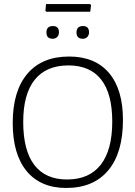

<svg xmlns="http://www.w3.org/2000/svg" viewBox="-20 -925 671 951"><path d="M426 -905 431 -900 427 -867H209L205 -872L208 -905ZM391 -796Q421 -796 421 -765Q421 -751 412.5 -742Q404 -733 390 -733Q359 -733 359 -764Q359 -796 391 -796ZM242 -796Q272 -796 272 -765Q272 -751 263.5 -742Q255 -733 241 -733Q210 -733 210 -764Q210 -796 242 -796ZM322 -645Q451 -645 520 -563.5Q589 -482 589 -331Q589 -168 516 -81Q443 6 308 6Q181 6 112 -77.5Q43 -161 43 -316Q43 -474 115.5 -559.5Q188 -645 322 -645ZM319 -601Q209 -601 152 -530Q95 -459 95 -321Q95 -180 150 -108Q205 -36 312 -36Q422 -36 479 -109Q536 -182 536 -323Q536 -461 481 -531Q426 -601 319 -601Z"/></svg>

Font: Alegreya Sans Light
Style: Regular
Weight: 300
Designer: Juan Pablo del Peral
Foundry: Huerta Tipografica
Version: Version 2.007